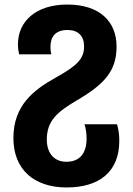

<svg xmlns="http://www.w3.org/2000/svg" viewBox="-20 -575 585 845"><path d="M273 250C416 250 505 182 505 45C505 18 502 -5 495 -28H352C358 -9 361 12 361 35C361 102 329 137 272 137C222 137 186 103 186 39C186 -45 234 -83 316 -132C440 -204 493 -263 493 -370C493 -481 418 -555 276 -555C138 -555 59 -481 59 -380C59 -364 61 -350 64 -336H206C203 -346 202 -358 202 -369C202 -413 224 -443 277 -443C325 -443 350 -416 350 -371C350 -317 321 -287 228 -235C127 -179 39 -111 39 33C39 171 130 250 273 250Z"/></svg>

Font: Noto Sans Georgian SemiCondensed Bold
Style: Regular
Weight: 700
Width: 4
Designer: Monotype Design Team, Akaki Razmadze
Foundry: Google LLC
Version: Version 2.005